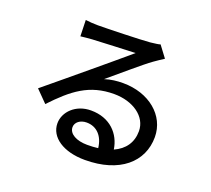

<svg xmlns="http://www.w3.org/2000/svg" viewBox="-133 -934 1267 1152"><g transform="rotate(20 500.0 -358.5)"><path d="M496 -45C429 -45 378 -72 378 -115C378 -146 408 -170 449 -170C515 -170 558 -122 566 -49C544 -46 521 -45 496 -45ZM705 -762C694 -758 676 -756 642 -752C588 -747 364 -741 312 -741C288 -741 258 -743 233 -746L236 -643C258 -646 284 -648 309 -650C361 -653 530 -660 582 -662C532 -619 418 -524 363 -478C305 -430 181 -326 104 -263L177 -189C294 -313 388 -387 546 -387C667 -387 761 -321 761 -228C761 -156 724 -103 657 -73C643 -168 572 -247 449 -247C352 -247 285 -179 285 -106C285 -17 377 45 514 45C736 45 863 -68 863 -227C863 -365 740 -467 574 -467C535 -467 497 -463 457 -450C527 -508 647 -613 698 -649C716 -662 739 -677 759 -690Z"/></g></svg>

Font: Genne Gothic Medium
Style: Regular
Weight: 500
Designer: Ryoko NISHIZUKA (kana & ideographs); Paul D. Hunt (Latin, Greek & Cyrillic); Wenlong ZHANG (bopomofo); Sandoll Communica
Foundry: Adobe Systems Incorporated
Version: Version 1.004;PS 1.004;hotconv 16.6.51;makeotf.lib2.5.65220